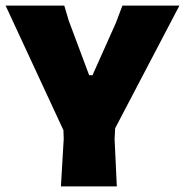

<svg xmlns="http://www.w3.org/2000/svg" viewBox="-20 -667 662 687"><path d="M622 -647 392 -208 390 -170 398 0H198L208 -170L207 -201L0 -647H210L226 -593L299 -398H311L395 -586L418 -647Z"/></svg>

Font: Alegreya Sans SC Black
Style: Regular
Weight: 900
Designer: Juan Pablo del Peral
Foundry: Huerta Tipografica
Version: Version 2.007